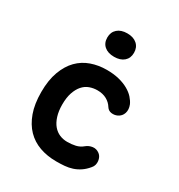

<svg xmlns="http://www.w3.org/2000/svg" viewBox="-187 -912 973 1046"><g transform="rotate(30 300.0 -389.0)"><path d="M62 -277Q62 -352 82 -406Q102 -460 135.5 -494Q169 -528 214.5 -544Q260 -560 312 -560Q355 -560 389 -551.5Q423 -543 448.5 -528.5Q474 -514 490 -496Q506 -478 514 -460Q525 -432 517.5 -408.5Q510 -385 487 -374Q470 -366 450.5 -368.5Q431 -371 420 -388Q406 -411 381.5 -424.5Q357 -438 323 -438Q298 -438 274.5 -429.5Q251 -421 233.5 -401Q216 -381 205.5 -350Q195 -319 195 -275Q195 -234 205 -202.5Q215 -171 232 -151Q249 -131 271.5 -121.5Q294 -112 320 -112Q347 -112 371.5 -117.5Q396 -123 416 -140Q433 -154 455.5 -157Q478 -160 498 -145Q507 -138 512 -128Q517 -118 518.5 -106Q520 -94 517 -82Q514 -70 505 -60Q486 -37 465 -23Q444 -9 421 -1.5Q398 6 373 8Q348 10 321 10Q264 10 216.5 -7Q169 -24 135 -59Q101 -94 81.5 -148Q62 -202 62 -277ZM309 -641Q270 -641 247.5 -660.5Q225 -680 225 -714Q225 -748 247.5 -768Q270 -788 309 -788Q348 -788 370.5 -768Q393 -748 393 -714Q393 -680 370.5 -660.5Q348 -641 309 -641Z"/></g></svg>

Font: Maple Mono NL
Style: Bold
Weight: 700
Monospace: yes
Designer: subframe7536
Version: Version 7.000